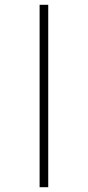

<svg xmlns="http://www.w3.org/2000/svg" viewBox="-20 -780 366 800"><path d="M145 0V-760H181V0Z"/></svg>

Font: Noto Serif ExtraCondensed ExtraLight
Style: Regular
Weight: 200
Width: 2
Designer: Monotype Design Team
Foundry: Monotype Imaging Inc.
Version: Version 2.015